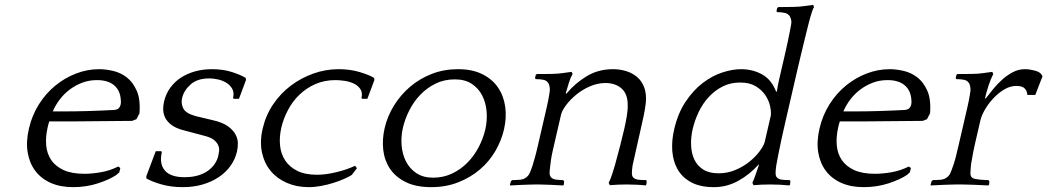

<svg xmlns="http://www.w3.org/2000/svg" viewBox="-20 -760 4315 791"><path d="M542.1 -269 554.6 -293C557.6 -331.7 553.8 -362.8 543.2 -386.5C532.7 -410.2 518.9 -428.5 501.9 -441.5C484.9 -454.5 466.1 -463.3 445.5 -468C425 -472.7 406 -475 388.7 -475C356 -475 324.1 -469 293 -457C261.9 -445 233.4 -428.3 207.5 -407C181.5 -385.7 159.1 -360 140.2 -330C121.3 -300 107.6 -266.7 99.1 -230C90.8 -194 89.1 -161.3 94 -132C98.9 -102.7 109.4 -77.3 125.4 -56C141.5 -34.7 162.7 -18.2 189 -6.5C215.3 5.2 246.1 11 281.5 11C317.5 11 351.3 5.8 383 -4.5C414.8 -14.8 440.1 -26.3 459 -39L471.5 -50L475.7 -68L467.1 -74C444.5 -62.7 420.8 -54.8 396.2 -50.5C371.5 -46.2 348.8 -44 328.2 -44C292.8 -44 264 -49.2 241.7 -59.5C219.5 -69.8 202.5 -83.7 190.8 -101C179.2 -118.3 172.3 -138.5 170.3 -161.5C168.3 -184.5 170.2 -208.7 176 -234L178.9 -246.5C179.9 -250.8 181.3 -255.3 183 -260H301C337.7 -260 375.1 -260.3 413.3 -261C451.4 -261.7 488.5 -262 524.5 -262ZM379.3 -430C409.9 -430 433.6 -422.8 450.3 -408.5C467 -394.2 476.1 -374.3 477.6 -349C478.1 -345.7 478.4 -342.3 478.3 -339C478.1 -335.7 477.6 -332 476.7 -328C475.5 -322.7 472.9 -318 469 -314C465.1 -310 458.7 -307.7 449.9 -307C412.1 -305 376.1 -303.5 341.8 -302.5C307.6 -301.5 272.5 -301 236.5 -301H197.5C204.8 -318.3 214.5 -334.8 226.4 -350.5C238.4 -366.2 252.2 -379.8 267.9 -391.5C283.6 -403.2 300.7 -412.5 319.3 -419.5C338 -426.5 357.9 -430 379.3 -430Z M856.2 -265 788.9 -281C760.6 -288.3 742.8 -298.8 735.6 -312.5C728.5 -326.2 726.6 -340.7 730.2 -356C735 -376.7 746.6 -395.3 765.1 -412C783.6 -428.7 809.6 -437 842.9 -437C852.9 -437 864.2 -435.7 877 -433C889.7 -430.3 901.3 -425.8 911.8 -419.5C922.4 -413.2 930.6 -404.8 936.6 -394.5C942.5 -384.2 943.7 -371.3 940.2 -356L943.5 -353H964.5L993.3 -430L992.4 -439C979.5 -447 960.9 -455 936.4 -463C911.9 -471 884 -475 852.7 -475C829.3 -475 807 -472.2 785.7 -466.5C764.4 -460.8 745 -452.5 727.4 -441.5C709.9 -430.5 694.8 -416.5 682.2 -399.5C669.6 -382.5 660.8 -363 655.7 -341C653 -329 651.9 -317.2 652.5 -305.5C653.2 -293.8 656.3 -282.8 661.9 -272.5C667.5 -262.2 676.3 -252.7 688.3 -244C700.3 -235.3 716.7 -228.3 737.5 -223L827.9 -199C844.2 -194.3 856.2 -188.5 863.9 -181.5C871.6 -174.5 876.9 -167.2 879.8 -159.5C882.7 -151.8 883.6 -144.2 882.5 -136.5C881.4 -128.8 880.2 -122 878.8 -116C876.6 -106.7 872.4 -97 866.1 -87C859.8 -77 851.1 -67.7 840.1 -59C829.1 -50.3 815.3 -43.3 798.8 -38C782.2 -32.7 762.6 -30 739.9 -30C701.9 -30 675 -39.2 659.3 -57.5C643.5 -75.8 639.3 -101 646.7 -133L644.6 -137H621.6L582.8 -34L582.8 -25C597.4 -16.3 618.1 -8.2 644.6 -0.5C671.2 7.2 700.8 11 733.5 11C762.8 11 790 7.3 815 0C840 -7.3 862.2 -17.5 881.5 -30.5C900.9 -43.5 917 -59 929.8 -77C942.6 -95 951.5 -114.7 956.4 -136C958.9 -146.7 960 -158.2 959.9 -170.5C959.7 -182.8 956.3 -195 949.8 -207C943.2 -219 932.6 -230.2 918 -240.5C903.4 -250.8 882.8 -259 856.2 -265Z M1472.5 -353H1493.5L1522.3 -430L1521.4 -439C1508.5 -447 1488.9 -455 1462.4 -463C1435.9 -471 1406.7 -475 1374.7 -475C1339.3 -475 1304.8 -469 1271 -457C1237.2 -445 1206.2 -428.3 1178 -407C1149.7 -385.7 1125.4 -360 1105.2 -330C1084.9 -300 1070.6 -266.7 1062.1 -230C1053.8 -194 1052.9 -161.2 1059.4 -131.5C1065.8 -101.8 1077.8 -76.5 1095.3 -55.5C1112.8 -34.5 1135 -18.2 1162 -6.5C1189 5.2 1218.8 11 1251.5 11C1268.1 11 1285.3 9.3 1303.1 6C1320.9 2.7 1337.7 -1.5 1353.5 -6.5C1369.3 -11.5 1383.7 -16.8 1396.7 -22.5C1409.7 -28.2 1420.4 -33.7 1429 -39L1450.5 -67L1442.8 -77C1420.3 -66.3 1394.4 -57.5 1365.2 -50.5C1335.9 -43.5 1309.9 -40 1287.2 -40C1253.9 -40 1226.5 -45.3 1204.9 -56C1183.4 -66.7 1166.7 -81 1154.9 -99C1143 -117 1136 -137.7 1133.7 -161C1131.4 -184.3 1133.2 -208.7 1139 -234C1144.7 -258.7 1153.8 -282.8 1166.3 -306.5C1178.7 -330.2 1194.4 -351.2 1213.3 -369.5C1232.2 -387.8 1254.1 -402.5 1279 -413.5C1303.8 -424.5 1331.6 -430 1362.3 -430C1372.9 -430 1385.2 -429 1399.1 -427C1413 -425 1425.6 -421.3 1437 -416C1448.5 -410.7 1457.6 -403.2 1464.3 -393.5C1471.1 -383.8 1472.7 -371.3 1469.2 -356Z M1866.7 -475C1828 -475 1792 -468.5 1758.7 -455.5C1725.3 -442.5 1695.6 -424.8 1669.4 -402.5C1643.3 -380.2 1621.1 -354.3 1603 -325C1584.9 -295.7 1572.1 -264.7 1564.6 -232C1557.5 -201.3 1555.6 -171.5 1558.9 -142.5C1562.2 -113.5 1571.4 -87.7 1586.5 -65C1601.6 -42.3 1623.2 -24 1651.3 -10C1679.4 4 1714.5 11 1756.5 11C1797.1 11 1834.3 4.3 1868.1 -9C1901.8 -22.3 1931.6 -40 1957.3 -62C1983.1 -84 2004.2 -109.3 2020.9 -138C2037.5 -166.7 2049.3 -196.3 2056.4 -227C2063.8 -259 2065.5 -290 2061.4 -320C2057.3 -350 2047.4 -376.5 2031.7 -399.5C2016 -422.5 1994.4 -440.8 1966.9 -454.5C1939.4 -468.2 1906 -475 1866.7 -475ZM1764.5 -28C1737.1 -28 1714.2 -34.2 1695.7 -46.5C1677.2 -58.8 1662.9 -74.8 1652.8 -94.5C1642.7 -114.2 1636.6 -136.2 1634.6 -160.5C1632.5 -184.8 1634.3 -209.3 1640 -234C1645.6 -258 1654.4 -282 1666.6 -306C1678.9 -330 1693.9 -351.3 1711.9 -370C1729.9 -388.7 1750.7 -403.8 1774.4 -415.5C1798.1 -427.2 1824.6 -433 1854 -433C1882 -433 1905.2 -426.8 1923.7 -414.5C1942.2 -402.2 1956.5 -386.2 1966.6 -366.5C1976.7 -346.8 1982.8 -324.7 1984.8 -300C1986.7 -275.3 1984.9 -251 1979.4 -227C1973.6 -201.7 1964.4 -177.2 1951.9 -153.5C1939.5 -129.8 1924.1 -108.7 1905.8 -90C1887.5 -71.3 1866.3 -56.3 1842.4 -45C1818.4 -33.7 1792.5 -28 1764.5 -28Z M2313.3 -374 2310.8 -376C2314.7 -390 2319.1 -404.5 2323.8 -419.5C2328.6 -434.5 2333.7 -446.3 2339 -455L2335.1 -464L2299 -459C2285.8 -457 2270.6 -455.8 2253.2 -455.5C2235.7 -455.2 2221.4 -455 2210 -455H2192L2187.4 -452L2184.1 -438L2187.2 -434C2197.9 -434 2208 -433.2 2217.6 -431.5C2227.2 -429.8 2234.5 -425 2239.3 -417C2240.8 -415 2242.3 -411.2 2243.6 -405.5C2245 -399.8 2245.5 -393.3 2245.1 -386C2244.2 -379.3 2243.3 -373 2242.2 -367C2241.2 -361 2240 -354.3 2238.6 -347C2237.2 -339.7 2235.5 -331.2 2233.2 -321.5L2225 -286L2196.6 -163C2191.1 -139 2186.7 -121.5 2183.5 -110.5C2180.3 -99.5 2177.1 -88.7 2174 -78C2169.6 -64.7 2165.7 -54.3 2162.3 -47C2159 -39.7 2154.1 -33.7 2147.7 -29C2141.1 -23.7 2132.6 -20.5 2122 -19.5C2111.4 -18.5 2100.8 -18 2090.2 -18L2085.2 -14L2081 0L2081.1 4C2085.7 4 2093 3.7 2102.8 3C2112.6 2.3 2122.7 1.8 2133.2 1.5C2143.6 1.2 2153.6 0.8 2163.4 0.5C2173.1 0.2 2180.3 0 2185 0H2199C2203.7 0 2210.6 0.2 2219.9 0.5C2229.1 0.8 2239.1 1.2 2249.7 1.5C2260.2 1.8 2270.1 2.3 2279.3 3C2288.5 3.7 2295.4 4 2300.1 4L2303 0L2304 -13L2300.2 -18C2290.2 -18 2280.5 -18.7 2271.1 -20C2261.8 -21.3 2255 -24.3 2250.7 -29C2246.4 -33.7 2244.3 -39.5 2244.2 -46.5C2244.2 -53.5 2245.1 -64 2247 -78C2247.9 -84.7 2248.6 -90.8 2249.3 -96.5C2249.9 -102.2 2250.8 -108.3 2252.1 -115C2253.3 -121.7 2254.9 -129.7 2257.1 -139L2265.4 -175L2291.5 -288C2294 -298.7 2300.8 -311.5 2311.9 -326.5C2323 -341.5 2336.8 -355.8 2353.3 -369.5C2369.8 -383.2 2388.6 -394.7 2409.8 -404C2430.9 -413.3 2452.5 -418 2474.5 -418C2501.8 -418 2524.1 -410.3 2541.2 -395C2558.3 -379.7 2566.6 -356.3 2566 -325C2566.3 -311.7 2564.8 -296 2561.7 -278C2558.5 -260 2555.2 -243.3 2551.6 -228C2547.5 -210 2542 -187.5 2535.1 -160.5C2528.2 -133.5 2520.8 -106 2513 -78C2509.9 -67.3 2506 -55 2501.5 -41C2496.9 -27 2492.3 -15.7 2487.6 -7L2492.3 3C2513.4 1 2536.7 0 2562 0C2575.3 0 2588.9 0.3 2602.8 1C2616.6 1.7 2629.1 2.7 2640.1 4L2643 0L2644.2 -14L2642.2 -18C2631.5 -18 2621.1 -18.5 2611 -19.5C2600.9 -20.5 2593.5 -23.7 2588.7 -29C2585.5 -32.3 2583.7 -37.5 2583.3 -44.5C2582.9 -51.5 2583.8 -62.7 2586 -78C2591.6 -102 2597 -126.2 2602.2 -150.5C2607.5 -174.8 2612.9 -199 2618.5 -223C2623 -242.3 2627.2 -261.7 2631.4 -281C2635.5 -300.3 2638.6 -318.7 2640.6 -336C2642.8 -360 2640.8 -380.8 2634.5 -398.5C2628.2 -416.2 2618.6 -430.7 2605.5 -442C2592.5 -453.3 2577.3 -461.7 2559.8 -467C2542.4 -472.3 2524.3 -475 2505.7 -475C2465 -475 2428.8 -465.3 2397 -446C2365.2 -426.7 2337.3 -402.7 2313.3 -374Z M3079.6 -7 3084.3 3C3105.4 1 3128.3 0 3153 0C3167 0 3180.8 0.3 3194.3 1C3207.8 1.7 3220.4 2.7 3232.1 4L3235 0L3236.2 -14L3233.2 -18C3222.5 -18 3212.3 -18.5 3202.5 -19.5C3192.7 -20.5 3185.5 -23.7 3180.7 -29C3177.5 -32.3 3175.7 -37.5 3175.3 -44.5C3174.9 -51.5 3175.8 -62.7 3178 -78C3180.1 -90 3182.1 -100.7 3183.9 -110C3185.7 -119.3 3188 -130.3 3190.5 -143C3193.1 -155.7 3196.3 -171 3200.1 -189C3204 -207 3209.1 -230 3215.6 -258L3265.9 -476C3272.4 -504 3277.8 -527 3282.3 -545C3286.8 -563 3290.5 -578.3 3293.4 -591C3296.4 -603.7 3299.1 -614.7 3301.6 -624C3304 -633.3 3306.5 -643.3 3309 -654C3309.9 -658 3311.4 -663.7 3313.4 -671C3315.4 -678.3 3317.5 -686 3319.7 -694C3321.9 -702 3324.3 -709.5 3326.9 -716.5C3329.5 -723.5 3331.8 -728.3 3333.8 -731L3329.8 -740L3293.7 -735C3280.6 -733 3265.3 -731.8 3247.9 -731.5C3230.5 -731.2 3216.1 -731 3204.8 -731H3186.8L3181.8 -727L3178.8 -714L3181.9 -710C3192.6 -710 3202.7 -709 3212.2 -707C3221.8 -705 3229 -700.3 3234 -693C3235.4 -690.3 3236.9 -686.3 3238.7 -681C3240.5 -675.7 3240.9 -669.3 3239.8 -662C3238 -651.3 3236.1 -640.7 3233.9 -630C3231.8 -619.3 3229.3 -607 3226.4 -593C3223.5 -579 3219.9 -562.5 3215.5 -543.5L3199.4 -474L3189.2 -429.5C3185.8 -415.2 3183.1 -400.3 3180.9 -385L3178 -381C3165.1 -415 3145.7 -439.2 3119.7 -453.5C3093.7 -467.8 3064.7 -475 3032.7 -475C3009.3 -475 2983.8 -470.5 2956 -461.5C2928.3 -452.5 2901.5 -438.2 2875.6 -418.5C2849.7 -398.8 2826.1 -373.2 2804.8 -341.5C2783.5 -309.8 2767.6 -271.3 2757.2 -226C2750.1 -195.3 2747.6 -165.8 2749.7 -137.5C2751.9 -109.2 2759.2 -84 2771.8 -62C2784.4 -40 2803 -22.3 2827.6 -9C2852.2 4.3 2883.5 11 2921.5 11C2956.8 11 2990.1 2.3 3021.5 -15C3052.8 -32.3 3081 -55 3106.2 -83L3106.2 -79C3102.3 -67.7 3097.8 -54.7 3092.7 -40C3087.7 -25.3 3083.3 -14.3 3079.6 -7ZM2833.6 -228C2839.2 -252 2847.4 -275.5 2858.4 -298.5C2869.4 -321.5 2883.1 -342 2899.6 -360C2916.1 -378 2935.1 -392.5 2956.7 -403.5C2978.2 -414.5 3002.3 -420 3029 -420C3055 -420 3076.3 -415 3093 -405C3109.7 -395 3122.9 -382.8 3132.6 -368.5C3142.3 -354.2 3148.8 -339.3 3152.3 -324C3155.8 -308.7 3156.9 -295.7 3155.8 -285L3130.2 -174C3127 -163.3 3119.9 -150.7 3108.9 -136C3097.8 -121.3 3084.1 -107.3 3067.7 -94C3051.3 -80.7 3032.2 -69.3 3010.3 -60C2988.5 -50.7 2965.3 -46 2940.6 -46C2914.6 -46 2893.5 -51.2 2877.2 -61.5C2860.9 -71.8 2848.7 -85.5 2840.7 -102.5C2832.6 -119.5 2828.1 -139 2827.2 -161C2826.2 -183 2828.4 -205.3 2833.6 -228Z M3799.1 -269 3811.6 -293C3814.6 -331.7 3810.8 -362.8 3800.2 -386.5C3789.7 -410.2 3775.9 -428.5 3758.9 -441.5C3741.9 -454.5 3723.1 -463.3 3702.5 -468C3682 -472.7 3663 -475 3645.7 -475C3613 -475 3581.1 -469 3550 -457C3518.9 -445 3490.4 -428.3 3464.5 -407C3438.5 -385.7 3416.1 -360 3397.2 -330C3378.3 -300 3364.6 -266.7 3356.1 -230C3347.8 -194 3346.1 -161.3 3351 -132C3355.9 -102.7 3366.4 -77.3 3382.4 -56C3398.5 -34.7 3419.7 -18.2 3446 -6.5C3472.3 5.2 3503.1 11 3538.5 11C3574.5 11 3608.3 5.8 3640 -4.5C3671.8 -14.8 3697.1 -26.3 3716 -39L3728.5 -50L3732.7 -68L3724.1 -74C3701.5 -62.7 3677.8 -54.8 3653.2 -50.5C3628.5 -46.2 3605.8 -44 3585.2 -44C3549.8 -44 3521 -49.2 3498.7 -59.5C3476.5 -69.8 3459.5 -83.7 3447.8 -101C3436.2 -118.3 3429.3 -138.5 3427.3 -161.5C3425.3 -184.5 3427.2 -208.7 3433 -234L3435.9 -246.5C3436.9 -250.8 3438.3 -255.3 3440 -260H3558C3594.7 -260 3632.1 -260.3 3670.3 -261C3708.4 -261.7 3745.5 -262 3781.5 -262ZM3636.3 -430C3666.9 -430 3690.6 -422.8 3707.3 -408.5C3724 -394.2 3733.1 -374.3 3734.6 -349C3735.1 -345.7 3735.4 -342.3 3735.3 -339C3735.1 -335.7 3734.6 -332 3733.7 -328C3732.5 -322.7 3729.9 -318 3726 -314C3722.1 -310 3715.7 -307.7 3706.9 -307C3669.1 -305 3633.1 -303.5 3598.8 -302.5C3564.6 -301.5 3529.5 -301 3493.5 -301H3454.5C3461.8 -318.3 3471.5 -334.8 3483.4 -350.5C3495.4 -366.2 3509.2 -379.8 3524.9 -391.5C3540.6 -403.2 3557.7 -412.5 3576.3 -419.5C3595 -426.5 3614.9 -430 3636.3 -430Z M4040.7 -354 4038 -355C4041.8 -371.7 4046.6 -389 4052.5 -407C4058.3 -425 4064.8 -441 4072 -455L4068.1 -464L4032 -459C4018.8 -457 4003.6 -455.8 3986.2 -455.5C3968.8 -455.2 3954.4 -455 3943 -455H3925L3920.4 -452L3917.1 -438L3920.2 -434C3930.9 -434 3941 -433.2 3950.6 -431.5C3960.2 -429.8 3967.5 -425 3972.3 -417C3973.8 -415 3975.3 -411.2 3976.6 -405.5C3978 -399.8 3978.5 -393.3 3978.1 -386C3977.2 -379.3 3976.3 -373 3975.2 -367C3974.2 -361 3973 -354.3 3971.6 -347C3970.3 -339.7 3968.5 -331.2 3966.2 -321.5L3958 -286L3929.6 -163C3924.1 -139 3920 -122 3917.4 -112C3914.7 -102 3912.3 -93.7 3910.1 -87L3907 -78C3902.6 -64.7 3898.7 -54.3 3895.3 -47C3892 -39.7 3887.1 -33.7 3880.7 -29C3874.1 -23.7 3865.6 -20.5 3855 -19.5C3844.4 -18.5 3833.8 -18 3823.2 -18L3818.2 -14L3814 0L3814.1 4C3818.7 4 3826 3.7 3835.8 3C3845.6 2.3 3855.9 1.8 3866.7 1.5C3877.4 1.2 3887.6 0.8 3897.4 0.5C3907.1 0.2 3914.3 0 3919 0H3943C3947.7 0 3955.1 0.2 3965.4 0.5C3975.6 0.8 3986.4 1.2 3997.7 1.5C4008.9 1.8 4019.6 2.3 4029.8 3C4040 3.7 4047.4 4 4052.1 4L4055 0L4056 -13L4052.2 -18C4048.2 -18 4042.9 -18.2 4036.3 -18.5C4029.7 -18.8 4023 -19.3 4016.1 -20C4009.3 -20.7 4002.8 -21.7 3996.8 -23C3990.8 -24.3 3986.4 -26.3 3983.7 -29C3979.4 -33.7 3977.5 -40.5 3977.9 -49.5C3978.3 -58.5 3979 -68 3980 -78L3981.1 -87C3982.2 -91.7 3983 -96.2 3983.7 -100.5C3984.4 -104.8 3985.3 -110.2 3986.4 -116.5C3987.5 -122.8 3989 -130.5 3990.7 -139.5C3992.5 -148.5 3995 -160.3 3998.4 -175L4019 -264C4022 -277.3 4028.3 -292.2 4037.7 -308.5C4047.2 -324.8 4058.7 -340.3 4072.5 -355C4086.2 -369.7 4101.2 -381.8 4117.4 -391.5C4133.6 -401.2 4150.1 -406 4166.7 -406C4184.1 -406 4196 -402.2 4202.6 -394.5C4209.1 -386.8 4212.3 -378.3 4212.2 -369H4245.2L4275 -446L4269 -455C4265.1 -461 4256 -465.8 4241.9 -469.5C4227.7 -473.2 4214.7 -475 4202.7 -475C4185.3 -475 4168.9 -471 4153.4 -463C4137.9 -455 4123.4 -445 4110 -433C4096.5 -421 4084 -408 4072.5 -394C4060.9 -380 4050.3 -366.7 4040.7 -354Z"/></svg>

Font: Quattrocento
Style: Italic
Weight: 400
Italic angle: -13°
Designer: Pablo Impallari
Foundry: Pablo Impallari, Igino Marini, Branda Gallo
Version: Version 2.000